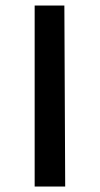

<svg xmlns="http://www.w3.org/2000/svg" viewBox="-20 -678 363 698"><path d="M106 -658H214L217 0H106Z"/></svg>

Font: Ysabeau Semibold
Style: Regular
Weight: 600
Designer: Christian Thalmann (Catharsis Fonts)
Version: Version 0.003